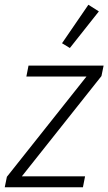

<svg xmlns="http://www.w3.org/2000/svg" viewBox="-27 -788 456 808"><path d="M-7 0 2 -44 337 -466H84L93 -512H409L400 -468L65 -46H331L322 0ZM267 -586 234 -606 345 -768 389 -740Z"/></svg>

Font: IBM Plex Sans Condensed Light
Style: Italic
Weight: 300
Width: 3
Italic angle: -11°
Designer: Mike Abbink, Paul van der Laan, Pieter van Rosmalen
Foundry: Bold Monday
Version: Version 1.3